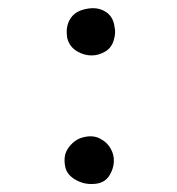

<svg xmlns="http://www.w3.org/2000/svg" viewBox="-20 -551 440 478"><path d="M256 -180Q264 -166 263.5 -149Q263 -132 253 -115Q240 -93 210 -93Q188 -92 168 -103.5Q148 -115 143 -133Q136 -163 150 -182.5Q164 -202 183 -208Q209 -216 228 -206.5Q247 -197 256 -180ZM265 -485Q267 -476 266.5 -468.5Q266 -461 264 -454Q259 -433 242.5 -423Q226 -413 208 -413Q189 -413 171.5 -423.5Q154 -434 148 -454Q147 -456 147 -460Q143 -487 156.5 -506.5Q170 -526 202 -530Q226 -533 244 -521Q262 -509 265 -485Z"/></svg>

Font: Yuji Syuku
Style: Regular
Weight: 400
Designer: Kataoka Yuji
Foundry: Kinuta Font Factory
Version: Version 3.002